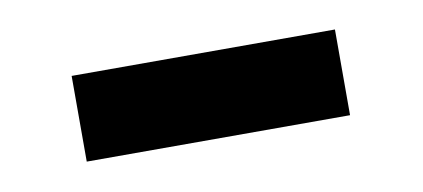

<svg xmlns="http://www.w3.org/2000/svg" viewBox="-28 -361 471 214"><g transform="rotate(-10 207.0 -254.5)"><path d="M356 -206H58V-303H356Z"/></g></svg>

Font: Exo 2.0
Style: Bold
Weight: 700
Designer: Natanael Gama
Version: Version 1.001;PS 001.001;hotconv 1.0.70;makeotf.lib2.5.58329